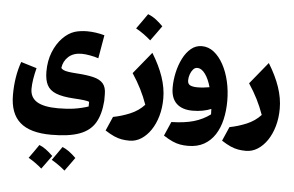

<svg xmlns="http://www.w3.org/2000/svg" viewBox="-74 -833 2323 1519"><g transform="rotate(5 1087.5 -73.5)"><path d="M305.7 571.3Q254.9 526.9 198.7 495.1Q219.2 467.3 237.8 440.4Q256.3 413.6 274.9 386.7Q325.2 406.2 383.3 464.4Q363.8 492.2 344.2 518.6Q324.7 544.9 305.7 571.3ZM489.7 571.3Q443.8 531.2 382.3 495.1Q401.4 468.3 420.4 441.4Q439.5 414.6 458.5 386.7Q509.3 406.7 566.9 464.4Q547.4 492.2 528.1 518.6Q508.8 544.9 489.7 571.3ZM679.2 -337.4Q651.4 -347.2 612.5 -354.2Q573.7 -361.3 545.9 -361.3Q480 -361.3 440.7 -325.7Q401.4 -290 394.5 -235.4Q401.4 -226.6 413.6 -220.5Q425.8 -214.4 451.2 -210.2Q476.6 -206.1 521.5 -203.1Q600.6 -198.2 652.6 -185.5Q704.6 -172.9 730 -143.6Q755.4 -114.3 755.4 -59.1V-6.3Q747.6 101.6 708 168.7Q668.5 235.8 584.7 266.8Q501 297.9 359.9 297.9Q192.4 297.9 112.1 227.5Q31.7 157.2 31.7 9.8Q31.7 -135.7 74.2 -254.9L199.2 -216.8Q173.8 -118.2 173.8 -51.3Q173.8 18.1 228.5 51.3Q283.2 84.5 396.5 84.5Q468.8 84.5 525.1 75.9Q581.5 67.4 636.2 49.3L636.7 12.2Q626 6.8 596.2 2.9Q566.4 -1 513.2 -3.9Q422.9 -9.3 371.8 -29.8Q320.8 -50.3 300 -91.1Q279.3 -131.8 279.3 -197.8Q279.3 -282.7 306.9 -351.8Q334.5 -420.9 379.4 -467Q424.3 -513.2 475.1 -529.3Q497.6 -536.1 522.5 -539.3Q547.4 -542.5 572.8 -542.5Q607.4 -542.5 642.8 -537.4Q678.2 -532.2 711.4 -522.9Z M1219.2 -65.4Q1219.2 9.8 1200.7 74.7Q1182.1 139.6 1149.2 188Q1116.2 236.3 1073.2 263.4Q1030.3 290.5 981 290.5Q948.2 290.5 918.9 285.4Q889.6 280.3 858.2 266.4Q826.7 252.4 786.6 226.6L835.4 114.7Q902.3 102.1 968.8 74.5Q1035.2 46.9 1081.5 -3.4Q1059.1 -66.4 1029.8 -124.8Q1000.5 -183.1 960 -244.1L1101.6 -417.5Q1160.6 -321.8 1189.9 -234.9Q1219.2 -147.9 1219.2 -65.4ZM1041.5 -719.2Q1075.2 -706.5 1105.2 -683.6Q1135.3 -660.6 1161.6 -633.3Q1140.6 -604 1119.4 -574.2Q1098.1 -544.4 1075.7 -514.2Q1049.8 -537.1 1020.3 -558.6Q990.7 -580.1 956.5 -599.1Q979 -629.9 1000 -659.7Q1021 -689.5 1041.5 -719.2Z M1445.8 291Q1412.6 291 1383.1 285.9Q1353.5 280.8 1321.8 266.6Q1290 252.4 1250 226.6L1298.8 114.7Q1403.8 112.3 1476.6 91.1Q1549.3 69.8 1606.4 26.9Q1606.4 7.3 1605 -16.1Q1576.2 -3.9 1538.8 3.4Q1501.5 10.7 1457.5 10.7Q1375 10.7 1330.1 -31.7Q1285.2 -74.2 1285.2 -158.7Q1285.2 -216.8 1298.6 -277.6Q1312 -338.4 1337.9 -389.9Q1363.8 -441.4 1401.4 -472.9Q1439 -504.4 1487.8 -504.4Q1540 -504.4 1583.3 -470.5Q1626.5 -436.5 1658.4 -378.4Q1690.4 -320.3 1707.8 -245.8Q1725.1 -171.4 1725.1 -89.8Q1725.1 -11.2 1709.2 57.6Q1693.4 126.5 1659.4 179Q1625.5 231.4 1572.8 261.2Q1520 291 1445.8 291ZM1575.7 -186Q1558.1 -250 1529.3 -289.8Q1500.5 -329.6 1465.8 -329.6Q1447.3 -329.6 1432.9 -313Q1418.5 -296.4 1410.4 -272.5Q1402.3 -248.5 1402.3 -226.1Q1402.3 -195.8 1423.6 -186.3Q1444.8 -176.8 1479.5 -176.8Q1503.4 -176.8 1528.8 -179.4Q1554.2 -182.1 1575.7 -186Z M2144 -65.4Q2144 9.8 2125.5 74.7Q2106.9 139.6 2074 188Q2041 236.3 1998 263.4Q1955.1 290.5 1905.8 290.5Q1873 290.5 1843.8 285.4Q1814.5 280.3 1783 266.4Q1751.5 252.4 1711.4 226.6L1760.3 114.7Q1827.1 102.1 1893.6 74.5Q1960 46.9 2006.3 -3.4Q1983.9 -66.4 1954.6 -124.8Q1925.3 -183.1 1884.8 -244.1L2026.4 -417.5Q2085.4 -321.8 2114.7 -234.9Q2144 -147.9 2144 -65.4Z"/></g></svg>

Font: Pinar-DS1-FD ExtraBold
Style: Regular
Weight: 800
Designer: Amin Abedi
Version: Version 2.000